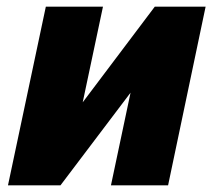

<svg xmlns="http://www.w3.org/2000/svg" viewBox="-20 -558 643 578"><path d="M4 0H162L373 -279L314 0H486L599 -538H446L229 -250L290 -538H118Z"/></svg>

Font: Geist ExtraBold
Style: Italic
Weight: 800
Italic angle: -12°
Designer: Basement.studio, Andrés Briganti, Mateo Zaragoza
Foundry: Basement.studio, Vercel, Andrés Briganti, Guido Ferreyra, Mateo Zaragoza
Version: Version 1.500